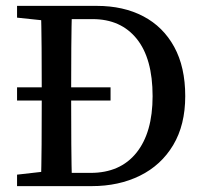

<svg xmlns="http://www.w3.org/2000/svg" viewBox="-20 -633 692 653"><path d="M356 -291H38V-336H356ZM172 0V-45H288Q389 -45 444 -113.5Q499 -182 499 -306Q499 -434 445 -501Q391 -568 295 -568H172V-613H309Q400 -613 467.5 -577.5Q535 -542 572.5 -473.5Q610 -405 610 -306Q610 -208 569 -139.5Q528 -71 456 -35.5Q384 0 292 0ZM38 0V-39L161 -53H172V0ZM119 0Q121 -69 121.5 -142Q122 -215 122 -294V-328Q122 -399 121.5 -470.5Q121 -542 119 -613H225Q223 -543 222.5 -471.5Q222 -400 222 -328V-294Q222 -216 222.5 -143.5Q223 -71 225 0ZM161 -560 38 -573V-613H172V-560Z"/></svg>

Font: Lisu Bosa Medium
Style: Regular
Weight: 500
Designer: David Morse, Annie Olsen, Victor Gaultney, Frank Grießhammer (Latin)
Foundry: SIL International
Version: Version 2.000